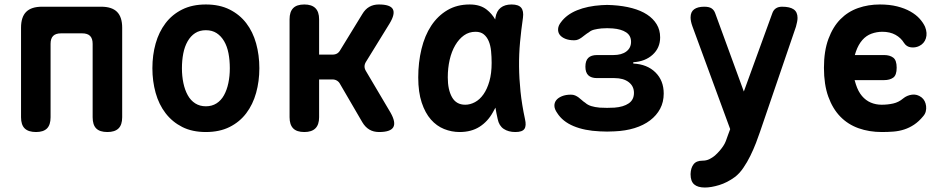

<svg xmlns="http://www.w3.org/2000/svg" viewBox="-20 -580 4240 858"><path d="M141 10Q107 10 90.5 -6Q74 -22 74 -56V-456Q74 -504 97 -527Q120 -550 168 -550H432Q480 -550 503 -527Q526 -504 526 -456V-56Q526 -22 509.5 -6Q493 10 460 10Q426 10 410 -6Q394 -22 394 -56V-384Q394 -408 382.5 -419.5Q371 -431 347 -431H253Q229 -431 217.5 -419.5Q206 -408 206 -384V-56Q206 -22 190 -6Q174 10 141 10Z M900 10Q839 10 794.5 -12.5Q750 -35 720 -74Q690 -113 675.5 -165Q661 -217 661 -275Q661 -334 675.5 -385.5Q690 -437 719.5 -476Q749 -515 794 -537.5Q839 -560 900 -560Q961 -560 1006 -537.5Q1051 -515 1080.5 -476.5Q1110 -438 1124.5 -386Q1139 -334 1139 -275Q1139 -217 1124.5 -165Q1110 -113 1080.5 -74Q1051 -35 1006 -12.5Q961 10 900 10ZM900 -105Q927 -105 947.5 -118Q968 -131 981 -154.5Q994 -178 1000.5 -209Q1007 -240 1007 -275Q1007 -311 1001 -342Q995 -373 981.5 -396Q968 -419 948 -432Q928 -445 900 -445Q872 -445 852 -432Q832 -419 818.5 -395.5Q805 -372 799 -341Q793 -310 793 -275Q793 -240 799.5 -209Q806 -178 819 -154.5Q832 -131 852.5 -118Q873 -105 900 -105Z M1340 10Q1306 10 1290 -6.5Q1274 -23 1274 -56V-494Q1274 -527 1290 -543.5Q1306 -560 1340 -560Q1373 -560 1389.5 -543.5Q1406 -527 1406 -494V-336H1466Q1478 -336 1486.5 -341Q1495 -346 1501 -357L1599 -517Q1612 -539 1630.5 -549.5Q1649 -560 1673 -560Q1724 -560 1735.5 -539Q1747 -518 1721 -475L1615 -303Q1609 -293 1609 -283Q1609 -273 1615 -263L1725 -77Q1750 -33 1737.5 -11.5Q1725 10 1674 10Q1649 10 1630.5 -1Q1612 -12 1599 -34L1500 -204Q1495 -214 1486 -219.5Q1477 -225 1465 -225H1406V-56Q1406 -23 1389.5 -6.5Q1373 10 1340 10Z M2034 10Q1998 10 1964.5 -3.5Q1931 -17 1905.5 -46Q1880 -75 1864.5 -121.5Q1849 -168 1849 -234Q1849 -301 1863.5 -361Q1878 -421 1907 -465Q1936 -509 1979 -534.5Q2022 -560 2079 -560Q2126 -560 2155 -537Q2178 -519 2193 -493Q2194 -497 2194 -501Q2199 -531 2217.5 -545.5Q2236 -560 2266 -560Q2297 -560 2309 -545.5Q2321 -531 2317 -501Q2309 -446 2304 -392Q2299 -338 2299.5 -283.5Q2300 -229 2306 -171Q2312 -113 2326 -48Q2333 -18 2323.5 -4Q2314 10 2283 10Q2252 10 2231 -4Q2210 -18 2204 -48Q2198 -74 2194 -99Q2189 -89 2183 -79Q2160 -37 2123 -13.5Q2086 10 2034 10ZM2059 -112Q2081 -112 2102.5 -123.5Q2124 -135 2140.5 -158.5Q2157 -182 2167 -217Q2177 -252 2177 -299Q2177 -326 2174.5 -351.5Q2172 -377 2164 -396Q2156 -415 2142 -426.5Q2128 -438 2105 -438Q2076 -438 2053.5 -422Q2031 -406 2014.5 -378Q1998 -350 1989.5 -313Q1981 -276 1981 -234Q1981 -179 2000 -145.5Q2019 -112 2059 -112Z M2487 -481Q2512 -515 2558.5 -534Q2605 -553 2668 -557Q2681 -558 2693.5 -558Q2706 -558 2718 -557Q2766 -554 2805 -543.5Q2844 -533 2871.5 -515Q2899 -497 2914.5 -471.5Q2930 -446 2930 -413Q2930 -366 2896.5 -335.5Q2863 -305 2810 -302V-296Q2872 -293 2909 -256.5Q2946 -220 2946 -162Q2946 -124 2930 -94Q2914 -64 2885 -42Q2856 -20 2815.5 -7.5Q2775 5 2726 7Q2710 8 2693 8Q2676 8 2660 7Q2592 4 2543 -16.5Q2494 -37 2470 -75Q2458 -92 2457.5 -106.5Q2457 -121 2465.5 -132Q2474 -143 2491 -150Q2508 -157 2531 -157Q2542 -157 2550 -153.5Q2558 -150 2565 -145Q2572 -140 2579.5 -133Q2587 -126 2595 -121Q2606 -111 2622 -106Q2638 -101 2660 -99Q2676 -98 2693 -98Q2710 -98 2726 -99Q2766 -102 2789.5 -118Q2813 -134 2813 -165Q2813 -195 2789.5 -213Q2766 -231 2726 -231H2648Q2622 -231 2609 -243.5Q2596 -256 2596 -282Q2596 -309 2609 -321.5Q2622 -334 2648 -334H2721Q2758 -334 2779 -350Q2800 -366 2800 -393Q2800 -421 2778 -435.5Q2756 -450 2718 -453Q2706 -454 2693.5 -454Q2681 -454 2668 -453Q2649 -451 2635 -447.5Q2621 -444 2612 -436Q2602 -430 2594.5 -424Q2587 -418 2579.5 -412.5Q2572 -407 2564 -403.5Q2556 -400 2546 -400Q2522 -400 2505.5 -407Q2489 -414 2481 -425Q2473 -436 2474 -451Q2475 -466 2487 -481Z M3233 24 3243 -3 3074 -463Q3070 -474 3068 -484Q3066 -494 3066 -502Q3066 -527 3082 -538.5Q3098 -550 3127 -550Q3149 -550 3160 -542.5Q3171 -535 3176 -521L3304 -171L3431 -520Q3436 -535 3447 -542.5Q3458 -550 3475 -550Q3510 -550 3527 -538Q3544 -526 3544 -500Q3544 -492 3542 -482Q3540 -472 3537 -461L3376 10Q3369 31 3358 59.5Q3347 88 3333 116.5Q3319 145 3301.5 170.5Q3284 196 3264 211Q3230 236 3194 247Q3158 258 3130 258Q3098 258 3082 244Q3066 230 3066 199V197Q3067 170 3079.5 154Q3092 138 3119 138Q3136 138 3149.5 131.5Q3163 125 3175 115Q3188 103 3196.5 93Q3205 83 3212 72.5Q3219 62 3223.5 50.5Q3228 39 3233 24Z M3662 -277Q3662 -352 3682 -406Q3702 -460 3735.5 -494Q3769 -528 3814.5 -544Q3860 -560 3912 -560Q3955 -560 3989 -551.5Q4023 -543 4048.5 -528.5Q4074 -514 4090 -496Q4106 -478 4114 -460Q4125 -432 4117.5 -408.5Q4110 -385 4087 -374Q4070 -366 4050.5 -368.5Q4031 -371 4020 -388Q4006 -411 3981.5 -424.5Q3957 -438 3923 -438Q3898 -438 3874.5 -429.5Q3851 -421 3833.5 -401Q3816 -381 3805 -350Q3802 -342 3800 -334H3931Q3956 -334 3971.5 -322.5Q3987 -311 3987 -277.5Q3987 -244 3971.5 -233Q3956 -222 3931 -222H3799L3805 -202Q3815 -171 3832 -151Q3849 -131 3871.5 -121.5Q3894 -112 3920 -112Q3947 -112 3971.5 -117.5Q3996 -123 4016 -140Q4033 -154 4055.5 -157Q4078 -160 4098 -145Q4107 -138 4112 -128Q4117 -118 4118.5 -106Q4120 -94 4117 -82Q4114 -70 4105 -60Q4086 -37 4065 -23Q4044 -9 4021 -1.5Q3998 6 3973 8Q3948 10 3921 10Q3864 10 3816.5 -7Q3769 -24 3735 -59Q3701 -94 3681.5 -148Q3662 -202 3662 -277Z"/></svg>

Font: Maple Mono NL
Style: Bold
Weight: 700
Monospace: yes
Designer: subframe7536
Version: Version 7.000